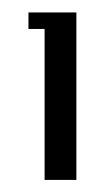

<svg xmlns="http://www.w3.org/2000/svg" viewBox="-20 -743 178 313"><path d="M104.5 -449.7H52.7V-695.8H26.4V-722.7H104.5Z"/></svg>

Font: Greenwashing Machine
Style: Regular
Weight: 400
Designer: Tup Wanders
Foundry: Free font, DO NOT SELL
Version: Version 1.00;August 10, 2023;FontCreator 11.5.0.2430 64-bit